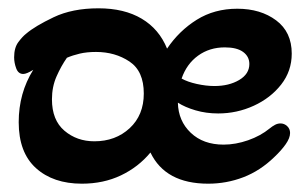

<svg xmlns="http://www.w3.org/2000/svg" viewBox="-20 -429 741 462"><path d="M177 13Q108 13 66.5 -24.5Q25 -62 25 -135Q25 -205 60 -261Q44 -251 36 -251Q24 -251 19 -264.5Q14 -278 14 -291Q14 -314 24 -327.5Q34 -341 43 -348Q64 -366 109 -387.5Q154 -409 217 -409Q279 -409 321 -384Q363 -359 382 -312Q411 -355 453.5 -381.5Q496 -408 551 -408Q607 -408 644.5 -380Q682 -352 682 -300Q682 -258 656.5 -225.5Q631 -193 590.5 -174.5Q550 -156 505 -156Q476 -156 450.5 -163.5Q425 -171 408 -182Q409 -138 439 -109.5Q469 -81 518 -81Q547 -81 577 -91.5Q607 -102 629 -120Q635 -125 641.5 -128.5Q648 -132 655 -132Q664 -132 671 -125.5Q678 -119 678 -109Q678 -97 667.5 -82Q657 -67 640 -51Q606 -18 565.5 -2.5Q525 13 481 13Q378 13 342 -62Q313 -27 271 -7Q229 13 177 13ZM496 -222Q531 -222 555.5 -236.5Q580 -251 580 -275Q580 -293 565 -304Q550 -315 521 -315Q484 -315 456.5 -295Q429 -275 417 -240Q431 -232 453.5 -227Q476 -222 496 -222ZM207 -89Q258 -89 292 -120.5Q326 -152 326 -204Q326 -258 291.5 -281Q257 -304 211 -304Q189 -304 172 -300Q155 -296 141 -290Q127 -270 116 -245Q105 -220 105 -190Q105 -140 135 -114.5Q165 -89 207 -89Z"/></svg>

Font: Akaya Kanadaka
Style: Regular
Weight: 400
Designer: Vaishnavi Murthy Yerkadithaya, Juan Luis Blanco Aristondo
Version: Version 1.002; ttfautohint (v1.8.3)